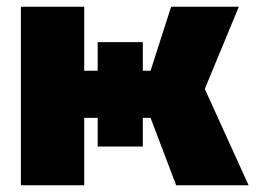

<svg xmlns="http://www.w3.org/2000/svg" viewBox="-20 -550 764 570"><path d="M42 0V-530H230V-340H270V-425H404V-340H427L488 -530H689L588 -286L718 0H503L427 -200H404V-115H270V-200H230V0Z"/></svg>

Font: Golos Text ExtraBold
Style: Regular
Weight: 800
Designer: A.Korolkova, Vitaly Kuzmin
Foundry: ParaType Ltd
Version: Version 2.004